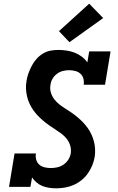

<svg xmlns="http://www.w3.org/2000/svg" viewBox="-20 -1014 640 1042"><path d="M285 8Q265 8 245.5 5Q226 2 209 -5Q192 -12 178 -24Q164 -36 154 -51L145 0H29L59 -181H175Q172 -164 176.5 -147.5Q181 -131 193 -120.5Q205 -110 222 -106Q239 -102 256 -102Q273 -102 291 -106Q309 -110 325 -121Q341 -132 351 -148Q361 -164 364 -182Q367 -204 361 -224Q355 -244 342.5 -260Q330 -276 314 -288Q298 -300 281 -311Q264 -322 247.5 -333.5Q231 -345 215.5 -358Q200 -371 186 -385.5Q172 -400 160.5 -416.5Q149 -433 140.5 -451Q132 -469 127 -490Q122 -511 121 -532Q120 -553 124 -575Q127 -596 134.5 -616.5Q142 -637 152.5 -657Q163 -677 178 -694Q193 -711 212.5 -723Q232 -735 253.5 -739Q275 -743 296 -743Q319 -743 342 -739.5Q365 -736 385.5 -728Q406 -720 424 -706.5Q442 -693 454 -675L464 -735H580L550 -554H434Q437 -571 432.5 -587.5Q428 -604 416 -614.5Q404 -625 387.5 -629Q371 -633 354 -633Q337 -633 320 -628.5Q303 -624 288.5 -613Q274 -602 265 -586.5Q256 -571 254 -554Q250 -532 256 -512Q262 -492 274 -476Q286 -460 302 -447.5Q318 -435 335 -424.5Q352 -414 368.5 -402.5Q385 -391 400.5 -378Q416 -365 430 -350.5Q444 -336 455.5 -320Q467 -304 475.5 -286Q484 -268 489.5 -247.5Q495 -227 496 -206Q497 -185 494 -163Q490 -139 480.5 -116Q471 -93 456.5 -72.5Q442 -52 422 -36Q402 -20 379 -10Q356 0 332 4Q308 8 285 8ZM357 -785 300 -845 464 -994 540 -916Z"/></svg>

Font: Iosevka Curly Slab XBdEx
Style: Italic
Weight: 800
Width: 7
Italic angle: -9°
Monospace: yes
Designer: Belleve Invis
Foundry: Belleve Invis
Version: Version 11.1.0; ttfautohint (v1.8.3)